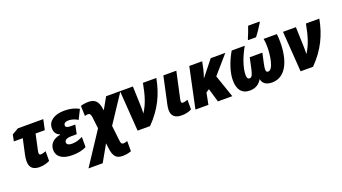

<svg xmlns="http://www.w3.org/2000/svg" viewBox="-72 -1502 4395 2464"><g transform="rotate(-20 2125.5 -270.0)"><path d="M227 10C276 10 329 -2 368 -23V-156C343 -146 317 -138 299 -138C285 -138 274 -147 274 -164C274 -176 277 -189 279 -200L325 -413H451L481 -553H134L46 -502L28 -413H150L104 -203C98 -175 94 -141 94 -116C94 -28 143 10 227 10Z M675 10C751 10 817 -3 868 -30V-169C824 -147 780 -130 724 -130C667 -130 650 -149 650 -172C650 -208 690 -224 749 -224H818L843 -347H786C731 -347 712 -358 712 -382C712 -412 737 -427 781 -427C816 -427 866 -413 904 -388L968 -516C910 -548 848 -563 769 -563C628 -563 544 -498 544 -406C544 -344 573 -311 616 -295V-290C512 -273 465 -210 465 -140C465 -41 544 10 675 10Z M810 240H1004L1132 14L1140 80C1153 202 1196 240 1277 240C1320 240 1361 233 1397 219V80C1374 88 1353 92 1343 92C1324 92 1310 83 1306 47L1281 -169L1535 -553H1339L1249 -393L1245 -418C1231 -517 1189 -563 1101 -563C1066 -563 1020 -557 993 -547L997 -408C1012 -412 1024 -416 1039 -416C1063 -416 1076 -403 1082 -362L1101 -202Z M1568 0H1738C1905 -169 1986 -346 2025 -553H1842C1811 -386 1778 -283 1713 -181C1715 -215 1715 -248 1714 -283L1705 -553H1529Z M2170 10C2218 10 2266 0 2305 -21V-154C2282 -144 2256 -138 2238 -138C2224 -138 2216 -148 2216 -161C2216 -172 2218 -181 2220 -194L2298 -553H2121L2043 -193C2037 -168 2032 -136 2032 -114C2032 -26 2082 10 2170 10Z M2358 0H2535L2566 -158L2610 -187L2665 0H2861L2755 -309L2967 -553H2768L2601 -344H2598C2610 -377 2622 -415 2630 -452L2651 -553H2475Z M3298 -606H3406C3447 -658 3486 -719 3517 -769L3518 -780H3361C3349 -742 3316 -655 3299 -619ZM3100 10C3183 10 3233 -29 3266 -86C3274 -35 3311 10 3403 10C3601 10 3677 -207 3677 -438C3677 -492 3675 -521 3671 -553H3490C3497 -521 3500 -488 3500 -437C3500 -330 3474 -139 3403 -139C3379 -139 3374 -154 3374 -181C3374 -199 3379 -225 3385 -256L3415 -393H3242L3213 -256C3195 -174 3182 -139 3149 -139C3123 -139 3114 -161 3114 -196C3114 -297 3162 -430 3233 -553H3054C2981 -428 2937 -294 2937 -188C2937 -63 2990 10 3100 10Z M3794 0H3964C4131 -169 4212 -346 4251 -553H4068C4037 -386 4004 -283 3939 -181C3941 -215 3941 -248 3940 -283L3931 -553H3755Z"/></g></svg>

Font: Noto Sans UI SemiCondensed Black
Style: Italic
Weight: 900
Width: 4
Italic angle: -372°
Designer: Monotype Design Team
Foundry: Monotype Imaging Inc.
Version: Version 1.901